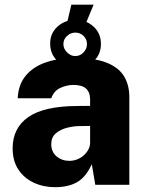

<svg xmlns="http://www.w3.org/2000/svg" viewBox="-20 -768 618 798"><path d="M209 10Q160.5 10 120.2 -8.8Q80 -27.5 56.2 -63.5Q32.5 -99.5 32.5 -151.5Q32.5 -236 97.8 -281.5Q163 -327 302 -327.5L354.5 -328V-354.5Q354.5 -385 337.2 -400.2Q320 -415.5 283 -415Q257.5 -414.5 231 -402.8Q204.5 -391 193 -359.5H53.5Q56.5 -418 88.2 -455Q120 -492 172.8 -509.5Q225.5 -527 291 -527Q375.5 -527 425 -506.8Q474.5 -486.5 496 -450.2Q517.5 -414 517.5 -365V0H376L361.5 -85.5Q336.5 -31 299.8 -10.5Q263 10 209 10ZM268 -99.5Q285 -99.5 300.5 -105.5Q316 -111.5 328 -122.2Q340 -133 347 -146Q354 -159 354.5 -174V-244.5L312.5 -244Q286.5 -244 258.8 -237Q231 -230 212 -213.8Q193 -197.5 193 -169Q193 -136.5 215.2 -118Q237.5 -99.5 268 -99.5ZM294 -486Q249.5 -486 219 -514.2Q188.5 -542.5 188.5 -587.5Q188.5 -630 219.5 -657.8Q250.5 -685.5 294 -685.5Q338 -685.5 368.8 -657.5Q399.5 -629.5 399.5 -585.5Q399.5 -541 368.8 -513.5Q338 -486 294 -486ZM293 -535Q313 -535 327.2 -550.2Q341.5 -565.5 341.5 -584.5Q341.5 -605 327.2 -618.8Q313 -632.5 293 -632.5Q274 -632.5 258.8 -618.8Q243.5 -605 243.5 -584.5Q243.5 -565.5 258.8 -550.2Q274 -535 293 -535ZM256 -661.5 276.5 -748.5H369L333 -661.5Z"/></svg>

Font: Public Sans ExtraBold
Style: Regular
Weight: 800
Designer: The Public Sans Project Authors: Dan O. Williams and USWDS (Libre Franklin designed by Pablo Impallari and Rodrigo Fuenz
Version: Version 1.007